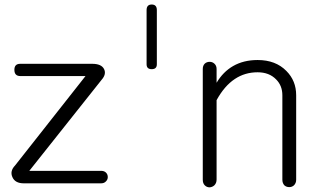

<svg xmlns="http://www.w3.org/2000/svg" viewBox="-20 -802 1403 841"><path d="M69.3 -468.8H354.5L45.9 -77.1Q22.5 -52.7 34.2 -26.4Q45.9 1 84 1H422.9Q436.5 1 444.3 -7.8Q452.1 -15.6 452.1 -26.4Q452.1 -38.1 444.3 -45.9Q436.5 -53.7 422.9 -53.7H108.4L424.8 -452.1Q447.3 -477.5 435.5 -500Q423.8 -522.5 383.8 -522.5H68.4Q43 -522.5 43 -496.1Q43 -468.8 69.3 -468.8Z M667 -757.8Q667 -782.2 644.5 -782.2Q622.1 -782.2 622.1 -757.8V-520.5Q622.1 -499 644.5 -499Q667 -499 667 -520.5Z M868.2 -500V-14.6Q868.2 1 877 9.8Q885.7 18.6 898.4 18.6Q910.2 17.6 918.9 9.8Q928.7 0 928.7 -15.6V-363.3Q962.9 -425.8 1008.8 -456.1Q1052.7 -485.4 1108.4 -485.4Q1159.2 -485.4 1189.5 -454.1Q1216.8 -426.8 1216.8 -384.8V-14.6Q1216.8 0 1225.6 9.8Q1234.4 17.6 1247.1 17.6Q1258.8 17.6 1267.6 9.8Q1277.3 0 1277.3 -14.6V-384.8Q1277.3 -448.2 1234.4 -491.2Q1187.5 -539.1 1108.4 -539.1Q1046.9 -539.1 1001 -512.7Q957 -487.3 928.7 -439.5V-500Q928.7 -514.6 918.9 -523.4Q910.2 -531.2 898.4 -531.2Q885.7 -531.2 877 -523.4Q868.2 -514.6 868.2 -500Z"/></svg>

Font: Gulim
Style: Regular
Weight: 400
Version: Version 2.21